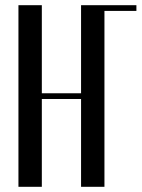

<svg xmlns="http://www.w3.org/2000/svg" viewBox="-20 -719 545 739"><path d="M141 -699V-360H292V-699H382V0H292V-338H141V0H51V-699ZM380 -699H505V-677H380Z"/></svg>

Font: Moniqa SemBd Heading
Style: Regular
Weight: 600
Designer: Rajesh Rajput
Foundry: Rajesh Rajput
Version: Version 1.000